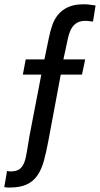

<svg xmlns="http://www.w3.org/2000/svg" viewBox="-67 -675 460 883"><path d="M51.3 -401.9H137.2L158.2 -502.9Q164.1 -532.2 173.6 -559.6Q183.1 -586.9 200.7 -608.2Q218.3 -629.4 246.3 -642.3Q274.4 -655.3 317.9 -655.3Q330.6 -655.3 343.3 -653.8Q356 -652.3 372.6 -649.9L360.8 -576.2Q352.5 -576.2 344.5 -577.6Q336.4 -579.1 325.7 -579.1Q304.7 -579.1 290.8 -572Q276.9 -564.9 268.1 -553.7Q259.3 -542.5 254.2 -528.3Q249 -514.2 245.6 -499.5L224.6 -401.9H324.7Q322.8 -392.1 320.3 -380.1Q317.9 -368.2 315.4 -357.4Q313 -344.7 310.1 -332H212.4L155.3 -26.4Q145.5 25.9 134.5 65.7Q123.5 105.5 104.5 132.6Q85.4 159.7 55.2 173.6Q24.9 187.5 -22.9 187.5Q-26.9 187.5 -32.7 187.3Q-38.6 187 -47.4 185.5Q-43.9 165.5 -40.8 147.7Q-37.6 129.9 -34.7 111.3Q-28.8 112.3 -24.7 112.8Q-20.5 113.3 -18.1 113.3Q9.3 113.3 23.4 102.3Q37.6 91.3 45.2 70.6Q52.7 49.8 57.1 19.3Q61.5 -11.2 68.8 -50.8L123 -332H38.1Z"/></svg>

Font: Shanti
Style: Regular
Weight: 400
Designer: vernon adams
Foundry: vernon adams
Version: Version 1.000